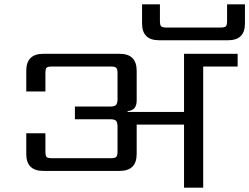

<svg xmlns="http://www.w3.org/2000/svg" viewBox="-20 -872 1158 892"><path d="M1084 -622V-563H924V0H835V-293H615V-157Q615 -78 536 -78H181Q102 -78 102 -157V-253H191V-168Q191 -148 196.5 -142.5Q202 -137 222 -137H494Q514 -137 520 -143Q526 -149 526 -168V-284Q526 -304 519 -311Q512 -318 492 -318H328V-377H492Q512 -377 519 -384.5Q526 -392 526 -411V-532Q526 -551 520 -557Q514 -563 494 -563H222Q202 -563 196.5 -557.5Q191 -552 191 -532V-447H102V-543Q102 -622 181 -622H536Q615 -622 615 -543V-405Q615 -359 573 -356V-352H835V-622ZM1035 -852H1118V-763Q1118 -685 1040 -685H719Q640 -685 640 -763V-852H723V-775Q723 -756 728.5 -750Q734 -744 754 -744H1004Q1024 -744 1029.5 -750Q1035 -756 1035 -775Z"/></svg>

Font: Sarpanch
Style: Regular
Weight: 400
Designer: Manushi Parikh (Devanagari and Latin), Jyotish Sonowal (Devanagari)
Foundry: Indian Type Foundry
Version: Version 2.004;PS 1.0;hotconv 1.0.78;makeotf.lib2.5.61930; tt